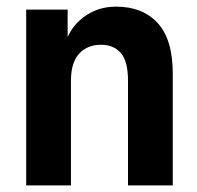

<svg xmlns="http://www.w3.org/2000/svg" viewBox="-20 -559 595 579"><path d="M59 -530H184V-447Q202 -488 241 -513.5Q280 -539 330 -539Q410 -539 455.5 -489.5Q501 -440 501 -337V0H366V-316Q366 -374 344.5 -399Q323 -424 285 -424Q243 -424 218.5 -397Q194 -370 194 -316V0H59Z"/></svg>

Font: 
Style: 㨦
Weight: 700
Designer: A.Korolkova, Vitaly Kuzmin
Foundry: ParaType Ltd
Version: Version 2.000